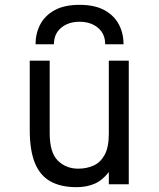

<svg xmlns="http://www.w3.org/2000/svg" viewBox="-20 -762 656 794"><path d="M296 12Q231.5 12 188.5 -12Q145.5 -36 124.2 -88.2Q103 -140.5 103 -225.5V-511H185.5V-211Q185.5 -131 219.2 -97.8Q253 -64.5 303.5 -64.5Q338.5 -64.5 367.2 -77.5Q396 -90.5 413 -122Q430 -153.5 430 -209V-511H512.5V0H430V-50.5Q404 -16.5 371.2 -2.2Q338.5 12 296 12ZM127 -579Q127 -623.5 146.2 -660.5Q165.5 -697.5 205.8 -719.8Q246 -742 309 -742Q372 -742 412.2 -719.8Q452.5 -697.5 471.8 -660.5Q491 -623.5 491 -579H415Q415 -622 385.2 -647Q355.5 -672 309 -672Q262.5 -672 232.8 -647Q203 -622 203 -579Z"/></svg>

Font: Overpass Mono
Style: Regular
Weight: 400
Designer: Delve Withrington, Dave Bailey
Foundry: Delve Fonts LLC
Version: Version 4.000